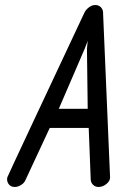

<svg xmlns="http://www.w3.org/2000/svg" viewBox="-20 -746 512 764"><path d="M418 -40Q418 -26 403.5 -14Q389 -2 372 -2Q360 -2 351 -10Q342 -18 341 -31L333 -237H178L82 -31Q77 -18 64 -10Q51 -2 39 -2Q22 -2 14 -14Q6 -26 9 -40Q10 -44 125 -289L317 -698Q324 -710 335.5 -718Q347 -726 359 -726Q372 -726 380.5 -718Q389 -710 390 -698ZM329 -313 326 -552 329 -583 317 -552 214 -313Z"/></svg>

Font: VDS Compensated
Style: Light Italic
Weight: 300
Italic angle: -12°
Designer: artmaker
Foundry: artmaker
Version: Version 1.000 2012 initial release